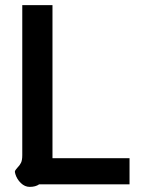

<svg xmlns="http://www.w3.org/2000/svg" viewBox="-20 -720 561 750"><path d="M40 -40Q37 -49 39 -53Q41 -57 48 -65Q57 -74 62 -84Q67 -94 67 -114V-700H185V-102H486V0H133Q119 10 96 10Q77 10 61.5 -5Q46 -20 40 -40Z"/></svg>

Font: Niramit SemiBold
Style: Regular
Weight: 600
Designer: Katatrad Aksorn Co.,Ltd.
Foundry: Cadson Demak Co.,Ltd.
Version: Version 1.001; ttfautohint (v1.6)